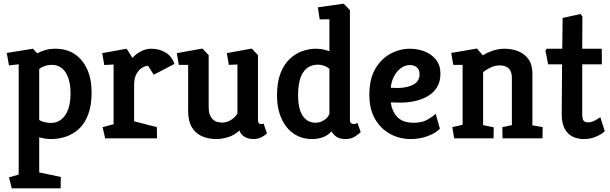

<svg xmlns="http://www.w3.org/2000/svg" viewBox="-20 -755 3332 1048"><path d="M44 273 29 213 82 198V-404L29 -398L17 -466L160 -489L183 -464Q201 -474 226 -481.5Q251 -489 283 -489Q344 -489 388 -459.5Q432 -430 456 -376.5Q480 -323 480 -250Q480 -181 462 -132Q444 -83 413 -53.5Q382 -24 342 -10Q302 4 259 4Q242 4 225.5 1.5Q209 -1 194 -6V186L312 211L311 273ZM259 -84Q290 -84 314 -102.5Q338 -121 351.5 -156.5Q365 -192 365 -245Q365 -295 352.5 -330Q340 -365 317.5 -383Q295 -401 263 -401Q242 -401 223.5 -394.5Q205 -388 194 -378V-100Q204 -93 223 -88.5Q242 -84 259 -84Z M554 0 540 -61 600 -77V-403L549 -400L538 -465L671 -489L703 -439Q724 -463 751.5 -476Q779 -489 805 -489Q849 -489 883.5 -468.5Q918 -448 932 -406L819 -347L788 -396Q775 -396 757 -386Q739 -376 725.5 -352.5Q712 -329 712 -290V-93L836 -61L837 0Z M1161 4Q1116 4 1081 -12Q1046 -28 1026.5 -61.5Q1007 -95 1007 -148V-401H956L945 -465L1085 -490L1119 -454V-167Q1119 -145 1125 -129.5Q1131 -114 1141 -104Q1151 -94 1164 -90Q1177 -86 1192 -86Q1219 -86 1243 -101.5Q1267 -117 1276 -137V-403L1229 -401L1218 -465L1354 -490L1388 -454V-100Q1388 -87 1393 -82.5Q1398 -78 1405 -78Q1410 -78 1414 -79Q1418 -80 1419 -80L1437 -27Q1431 -20 1411 -8Q1391 4 1362 4Q1337 4 1317 -7Q1297 -18 1286 -43Q1263 -19 1228.5 -7.5Q1194 4 1161 4Z M1683 4Q1626 4 1583 -25.5Q1540 -55 1516 -109Q1492 -163 1492 -234Q1492 -306 1511 -355Q1530 -404 1561.5 -433.5Q1593 -463 1630.5 -476Q1668 -489 1703 -489Q1726 -489 1744.5 -485Q1763 -481 1778 -475V-650L1725 -649L1715 -715L1856 -735L1890 -700V-101Q1890 -88 1896 -83Q1902 -78 1910 -78Q1917 -78 1923.5 -80.5Q1930 -83 1931 -84L1949 -34Q1941 -26 1919.5 -11Q1898 4 1865 4Q1836 4 1818 -7.5Q1800 -19 1790 -38Q1771 -17 1744 -6.5Q1717 4 1683 4ZM1703 -85Q1726 -85 1748.5 -99Q1771 -113 1778 -134V-379Q1768 -389 1750.5 -395.5Q1733 -402 1714 -402Q1685 -402 1660.5 -386.5Q1636 -371 1621.5 -334Q1607 -297 1607 -234Q1607 -188 1617.5 -154.5Q1628 -121 1650 -103Q1672 -85 1703 -85Z M2221 4Q2162 4 2110.5 -23.5Q2059 -51 2027.5 -105Q1996 -159 1996 -238Q1996 -323 2028 -378.5Q2060 -434 2111 -461.5Q2162 -489 2217 -489Q2259 -489 2297 -474.5Q2335 -460 2359.5 -429.5Q2384 -399 2384 -353Q2384 -309 2365.5 -279Q2347 -249 2314.5 -230Q2282 -211 2241.5 -202.5Q2201 -194 2157 -195L2113 -196Q2119 -149 2148 -117Q2177 -85 2239 -85Q2283 -85 2311.5 -101Q2340 -117 2358 -134L2381 -53Q2370 -40 2347 -27Q2324 -14 2292 -5Q2260 4 2221 4ZM2113 -276 2144 -275Q2164 -274 2186 -277.5Q2208 -281 2227.5 -289Q2247 -297 2258.5 -312Q2270 -327 2270 -350Q2270 -375 2255 -387.5Q2240 -400 2218 -400Q2191 -400 2168 -383Q2145 -366 2130.5 -338Q2116 -310 2113 -276Z M2459 0 2449 -61 2505 -74V-401H2454L2443 -466L2583 -490L2616 -453Q2637 -467 2669 -478Q2701 -489 2734 -489Q2776 -489 2810.5 -474.5Q2845 -460 2865.5 -430.5Q2886 -401 2886 -355V-71L2942 -61L2941 0H2723L2722 -61L2774 -72V-330Q2774 -365 2756.5 -381.5Q2739 -398 2708 -398Q2679 -398 2652.5 -384Q2626 -370 2617 -360V-72L2675 -60L2674 0Z M3167 4Q3134 4 3107 -8.5Q3080 -21 3063 -51Q3046 -81 3046 -133L3048 -404H2972L2957 -479L2964 -489H3049L3051 -657L3150 -679L3159 -663L3158 -489H3260Q3265 -489 3265 -483V-404H3158V-133Q3158 -103 3166.5 -95Q3175 -87 3191 -87Q3209 -87 3228.5 -98Q3248 -109 3257 -115L3281 -39Q3268 -25 3236.5 -10.5Q3205 4 3167 4Z"/></svg>

Font: Kreon SemiBold
Style: Regular
Weight: 600
Designer: Julia Petretta
Foundry: Julia Petretta and Eli Heuer
Version: Version 2.002